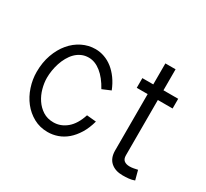

<svg xmlns="http://www.w3.org/2000/svg" viewBox="-128 -810 1089 1013"><g transform="rotate(30 417.0 -303.5)"><path d="M450.7 -167Q438.5 -122.1 418.2 -89.1Q397.9 -56.2 372.6 -34.4Q347.2 -12.7 317.6 -2.2Q288.1 8.3 256.8 8.3Q209.5 8.3 170.9 -12.9Q132.3 -34.2 105.2 -68.8Q78.1 -103.5 63.5 -147.9Q48.8 -192.4 48.8 -238.3Q48.8 -295.9 65.9 -343.8Q83 -391.6 111.8 -425.8Q140.6 -460 178.7 -478.8Q216.8 -497.6 258.8 -497.6Q286.6 -497.6 313.5 -488Q340.3 -478.5 363.8 -460Q387.2 -441.4 407 -414.1Q426.8 -386.7 440.9 -351.1L390.1 -329.6Q360.8 -383.3 324.7 -412.1Q288.6 -440.9 250.5 -440.9Q226.6 -440.9 206.8 -431.9Q187 -422.9 171.6 -407.5Q156.2 -392.1 144.8 -371.6Q133.3 -351.1 126 -328.6Q118.7 -306.2 115 -283Q111.3 -259.8 111.3 -238.3Q111.3 -207.5 120.4 -174.3Q129.4 -141.1 147.7 -113.8Q166 -86.4 193.4 -68.8Q220.7 -51.3 257.8 -51.3Q301.8 -51.3 337.9 -81.3Q374 -111.3 393.6 -172.4Z M785.6 -1.5Q768.6 4.9 750.2 6.6Q731.9 8.3 713.9 8.3Q668.9 8.3 641.8 -15.6Q614.7 -39.6 614.7 -85.9V-429.2H548.3V-488.3H614.7V-616.2H676.8V-488.3H766.6V-429.2H676.8V-92.3Q676.8 -69.8 689.2 -60.3Q701.7 -50.8 722.7 -50.8Q734.4 -50.8 747.1 -53.2Q759.8 -55.7 770.5 -58.1Z"/></g></svg>

Font: SengBuhan
Style: Regular
Weight: 400
Designer: John M. Durdin
Foundry: Lao Script for Windows
Version: Version 1.400